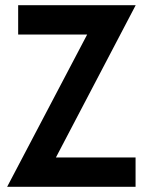

<svg xmlns="http://www.w3.org/2000/svg" viewBox="-20 -720 552 740"><path d="M7.5 0 337 -627 360 -587H50V-700H503L174.5 -73L151.5 -113H502.5V0Z"/></svg>

Font: Cabin
Style: Bold
Weight: 700
Width: 4
Designer: Pablo Impallari
Foundry: Pablo Impallari. http://www.impallari.com Igino Marini. http://www.ikern.com
Version: Version 3.001